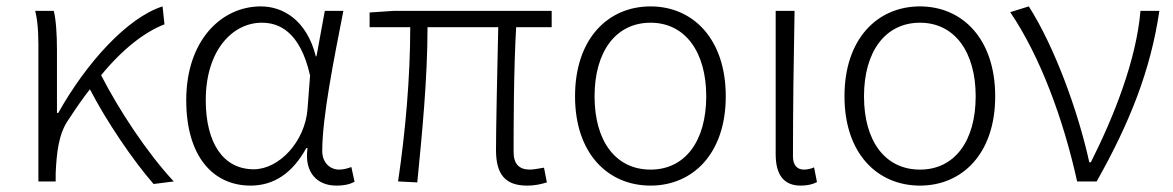

<svg xmlns="http://www.w3.org/2000/svg" viewBox="-20 -567 3666 600"><path d="M523 0C438 -91 349 -228 296 -332C365 -416 434 -468 494 -491L488 -547C378 -512 250 -371 162 -214H158V-412C158 -459 155 -506 148 -533H90C101 -490 100 -438 100 -395V0H154V-26C157 -90 163 -149 194 -193C217 -228 238 -259 261 -288C312 -189 396 -65 460 8Z M763 13C836 13 894 -26 937 -104H941C930 -27 972 13 1031 13C1058 13 1075 8 1088 1L1078 -45C1067 -41 1053 -37 1040 -37C1011 -37 987 -59 987 -95C987 -202 1024 -384 1053 -533H995L969 -391H967C938 -505 864 -547 795 -547C672 -547 562 -441 562 -254C562 -78 646 13 763 13ZM773 -38C677 -38 623 -121 623 -254C623 -410 707 -496 798 -496C849 -496 917 -472 949 -331L941 -226C933 -124 852 -38 773 -38Z M1627 13C1654 13 1672 8 1689 3L1680 -43C1658 -39 1643 -37 1636 -37C1602 -37 1585 -55 1585 -92C1585 -156 1585 -348 1593 -482H1704V-533H1210L1135 -528V-482H1262C1262 -325 1247 -156 1224 0L1284 3C1299 -150 1316 -321 1316 -482H1537C1534 -352 1530 -164 1530 -98C1530 -22 1559 13 1627 13Z M2013 13C2145 13 2248 -87 2248 -266C2248 -446 2145 -547 2013 -547C1880 -547 1777 -446 1777 -266C1777 -87 1880 13 2013 13ZM2013 -37C1904 -37 1838 -126 1838 -266C1838 -405 1904 -496 2013 -496C2121 -496 2187 -405 2187 -266C2187 -126 2121 -37 2013 -37Z M2482 13C2503 13 2520 9 2533 2L2524 -44C2513 -39 2502 -37 2492 -37C2472 -37 2458 -50 2458 -78C2458 -227 2460 -377 2463 -533H2404V-85C2404 -20 2430 13 2482 13Z M2855 13C2987 13 3090 -87 3090 -266C3090 -446 2987 -547 2855 -547C2722 -547 2619 -446 2619 -266C2619 -87 2722 13 2855 13ZM2855 -37C2746 -37 2680 -126 2680 -266C2680 -405 2746 -496 2855 -496C2963 -496 3029 -405 3029 -266C3029 -126 2963 -37 2855 -37Z M3407 0C3511 -184 3576 -349 3603 -533H3544C3531 -380 3462 -205 3389 -60H3384C3349 -220 3275 -422 3195 -547L3137 -529C3231 -390 3303 -195 3346 0Z"/></svg>

Font: Spoqa Han Sans Neo Light
Style: Regular
Weight: 300
Designer: [Spoqa Han Sans Neo] Dong-huui Kim  Younghwa Kang  Yujin Lee  [Noto Sans] Ryoko NISHIZUKA  (kana & ideographs); Paul D. 
Foundry: Spoqa (http://www.spoqa-han-sans.com)
Version: Version 1.000